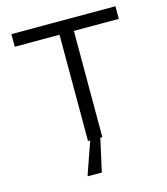

<svg xmlns="http://www.w3.org/2000/svg" viewBox="-127 -786 934 1073"><g transform="rotate(-15 340.5 -249.0)"><path d="M299 0V-615H40V-688H642V-615H382V0ZM247 190V185L318 -18H373V-13L328 190Z"/></g></svg>

Font: Saira Expanded
Style: Regular
Weight: 400
Width: 7
Designer: Hector Gatti with collaboration of the Omnibus-Type team
Foundry: Omnibus-Type
Version: Version 1.100; ttfautohint (v1.8.3)